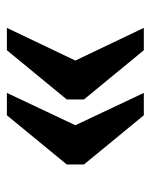

<svg xmlns="http://www.w3.org/2000/svg" viewBox="40 -549 438 558"><g transform="rotate(90 259.0 -270.0)"><path d="M250 -71H315L458 -245V-295L315 -469H250L344 -270ZM61 -71H126L269 -245V-295L126 -469H61L156 -270Z"/></g></svg>

Font: Noto Serif Georgian SemiCondensed Bold
Style: Regular
Weight: 700
Width: 4
Designer: Monotype Design Team, Akaki Razmadze
Foundry: Google LLC
Version: Version 2.003